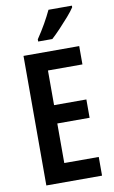

<svg xmlns="http://www.w3.org/2000/svg" viewBox="-101 -989 621 1042"><g transform="rotate(-10 209.0 -468.5)"><path d="M374 0H67V-714H374V-613H184V-422H362V-321H184V-103H374ZM373 -928Q360 -908 336 -880.5Q312 -853 285.5 -825Q259 -797 237 -777H159V-789Q186 -829 207 -866Q228 -903 244 -937H373Z"/></g></svg>

Font: Noto Sans Arabic ExtCond SemBd
Style: Regular
Weight: 600
Width: 2
Designer: Monotype Design Team, Nadine Chahine, Nizar Qandah and Khaled Hosny
Foundry: Monotype Imaging Inc.
Version: Version 2.012; ttfautohint (v1.8.4.7-5d5b)